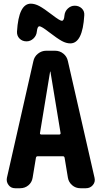

<svg xmlns="http://www.w3.org/2000/svg" viewBox="-20 -1000 540 1020"><path d="M322.3 -917Q324.2 -939.5 340.3 -954.6Q356.4 -969.7 377 -969.7Q399.4 -969.7 414.6 -955.1Q429.7 -940.4 427.7 -918Q418.9 -769.5 353.5 -769.5Q332 -769.5 308.6 -782.2Q285.2 -794.9 239.3 -830.1Q200.2 -860.4 189.5 -860.4Q178.7 -860.4 175.8 -833Q173.8 -810.5 157.7 -795.4Q141.6 -780.3 121.1 -780.3Q98.6 -780.3 84 -794.9Q69.3 -809.6 70.3 -832Q79.1 -980.5 143.6 -980.5Q165 -980.5 189 -967.8Q212.9 -955.1 258.8 -919.9Q297.9 -889.6 308.6 -889.6Q320.3 -889.6 322.3 -917ZM294.9 -285.2Q297.9 -285.2 300.3 -287.6Q302.7 -290 301.8 -293L248 -619.1Q248 -620.1 247.1 -620.1Q246.1 -620.1 246.1 -619.1L192.4 -293Q191.4 -290 193.8 -287.6Q196.3 -285.2 199.2 -285.2ZM340.8 -674.8 482.4 -54.7Q487.3 -33.2 473.1 -16.6Q459 0 436.5 0H407.2Q381.8 0 363.3 -16.1Q344.7 -32.2 340.8 -55.7L323.2 -162.1Q321.3 -169.9 314.5 -169.9H179.7Q172.9 -169.9 170.9 -162.1L153.3 -55.7Q149.4 -31.2 130.9 -15.6Q112.3 0 86.9 0H60.5Q38.1 0 25.4 -17.1Q12.7 -34.2 16.6 -54.7L157.2 -674.8Q162.1 -699.2 181.6 -714.8Q201.2 -730.5 225.6 -730.5H272.5Q297.9 -730.5 316.9 -714.8Q335.9 -699.2 340.8 -674.8Z"/></svg>

Font: Rounded Mgen+ 2m bold
Style: Bold
Weight: 700
Designer: [Source Han Sans]
Ryoko NISHIZUKA  (kana & ideographs); Paul D. Hunt (Latin, Greek & Cyrillic); Wenlong ZHANG  (bopomofo
Version: Version 1.059.20150602